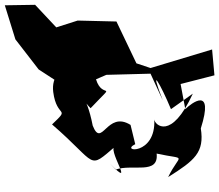

<svg xmlns="http://www.w3.org/2000/svg" viewBox="-78 -764 932 817"><g transform="rotate(-90 388.5 -355.0)"><path d="M440 -53 477 91 587 81 508 -181 528 -241 706 -326 710 -491 681 -582 777 -672 775 -801 630 -756 502 -657 418 -528C546 -415 542 -612 406 -595C291 -580 345 -519 268 -600C97 -402 72 -451 177 -328C174 -377 -20 -236 102 -354L76 -329C101 -259 52 -145 144 -155C115 -22 149 -55 44 -106C115 7 149 49 251 33C434 91 359 -7 333 -33ZM479 -369 484 -181 371 -129C528 -190 439 -138 333 -94L399 -1C198 -93 266 -163 289 -165C135 -157 151 -314 184 -246L266 -266C329 -367 164 -388 263 -427C408 -455 397 -495 337 -436C460 -320 369 -385 460 -413Z"/></g></svg>

Font: Asimov Silicon
Style: Regular
Weight: 400
Designer: Google
Version: Version 2.000980; 2014